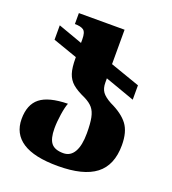

<svg xmlns="http://www.w3.org/2000/svg" viewBox="-141 -642 887 991"><g transform="rotate(20 303.0 -146.5)"><path d="M31 78Q31 -1 77.5 -38Q124 -75 229 -77Q220 -55 213.5 -12Q207 31 207 66Q207 122 226.5 146.5Q246 171 293 171Q332 171 352.5 135.5Q373 100 373 33Q373 -21 366.5 -52.5Q360 -84 344.5 -102.5Q329 -121 299 -136Q252 -157 228.5 -177.5Q205 -198 195 -228.5Q185 -259 185 -312V-317L51 -364V-443L185 -395V-415Q185 -454 170 -465Q155 -476 121 -476H122V-536H373V-347L536 -290V-211L373 -269V-246Q373 -214 387 -194.5Q401 -175 436 -156Q503 -125 533.5 -84.5Q564 -44 564 29Q564 139 496.5 191Q429 243 289 243Q159 243 95 201Q31 159 31 78Z"/></g></svg>

Font: Noto Serif Georgian Black
Style: Regular
Weight: 900
Designer: Monotype Design team
Foundry: Monotype Imaging Inc.
Version: Version 1.000